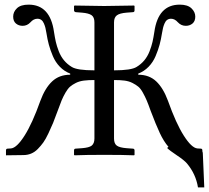

<svg xmlns="http://www.w3.org/2000/svg" viewBox="-20 -671 907 832"><path d="M5.9 0V-19Q5.9 -26.9 13.2 -26.9L27.8 -27.8Q52.7 -30.3 86.4 -83.3Q120.1 -136.2 154.8 -233.9Q175.3 -289.6 206.1 -318.4Q236.8 -347.2 284.2 -347.2V-352.1Q258.8 -361.8 239.5 -381.6Q220.2 -401.4 209 -428Q197.8 -454.6 191.7 -477.3Q185.5 -500 181.2 -527.8Q178.7 -542 176.8 -550.3Q174.8 -558.6 170.4 -569.1Q166 -579.6 158.9 -584.7Q151.9 -589.8 142.1 -589.8Q125.5 -589.8 111.8 -574.2Q97.7 -559.1 78.1 -559.1Q61 -559.1 49.1 -569.1Q37.1 -579.1 37.1 -599.1Q37.1 -619.6 53.5 -635.3Q69.8 -650.9 104 -650.9Q197.3 -650.9 213.9 -533.2Q217.8 -507.8 221.9 -489.5Q226.1 -471.2 234.6 -449Q243.2 -426.8 257.3 -409.7Q271.5 -392.6 291 -380.9Q314 -366.2 389.2 -366.2V-574.2Q389.2 -596.2 377 -605Q364.7 -613.8 335 -616.2L309.1 -618.2Q306.2 -618.2 303.5 -620.4Q300.8 -622.6 300.8 -626V-645L303.2 -647Q402.8 -645 431.2 -645Q463.4 -645 561 -647L563 -645V-626Q563 -618.2 555.2 -618.2L528.8 -616.2Q498.5 -613.8 486.3 -604.5Q474.1 -595.2 474.1 -574.2V-366.2Q548.8 -366.2 571.8 -380.9Q591.3 -392.6 605.5 -409.7Q619.6 -426.8 628.2 -449Q636.7 -471.2 640.9 -489.5Q645 -507.8 648.9 -533.2Q665.5 -650.9 758.8 -650.9Q793 -650.9 809.6 -635Q826.2 -619.1 826.2 -599.1Q826.2 -579.1 814.2 -569.1Q802.2 -559.1 785.2 -559.1Q765.1 -559.1 751 -574.2Q737.3 -589.8 721.2 -589.8Q711.4 -589.8 704.3 -584.7Q697.3 -579.6 692.9 -569.1Q688.5 -558.6 686.5 -550.3Q684.6 -542 682.1 -527.8Q677.7 -500 671.6 -477.3Q665.5 -454.6 654.3 -428Q643.1 -401.4 623.8 -381.6Q604.5 -361.8 579.1 -352.1V-347.2Q626.5 -347.2 657 -318.4Q687.5 -289.6 708 -233.9Q742.7 -136.2 776.4 -83.3Q810.1 -30.3 835 -27.8L850.1 -26.9Q856.9 -26.9 856.9 -19V-15.1Q858.9 -10.3 858.9 -5.9L865.2 141.1H837.9Q828.6 83 790 37.1Q777.8 22.9 746.6 2.2Q715.3 -18.6 704.1 -29.8L710 -34.7Q689.5 -58.1 672.4 -94.7Q655.3 -131.3 632.8 -190.9Q622.6 -219.7 615.7 -235.8Q608.9 -252 599.1 -269.5Q589.4 -287.1 579.3 -295.4Q569.3 -303.7 554 -311.5Q538.6 -319.3 519.5 -321.8Q500.5 -324.2 474.1 -324.2V-70.8Q474.1 -48.8 486.1 -40Q498 -31.2 528.8 -28.8L555.2 -26.9Q563 -26.9 563 -19V0L561 2Q513.2 0 432.1 0Q352.1 0 303.2 2L300.8 0V-19Q300.8 -26.9 308.1 -26.9L335 -28.8Q366.2 -31.2 377.4 -40Q389.2 -49.8 389.2 -70.8V-324.2Q362.8 -324.2 343.5 -321.8Q324.2 -319.3 309.1 -311.8Q293.9 -304.2 283.9 -295.7Q273.9 -287.1 263.9 -269.8Q253.9 -252.4 247.1 -236.1Q240.2 -219.7 230 -190.9L210 -138.2Q201.7 -118.2 189.9 -93.3Q178.2 -68.4 167.7 -53.7Q157.2 -39.1 143.8 -25.4Q130.4 -11.7 114.7 -5.4Q99.1 1 81.1 1L5.9 2Z"/></svg>

Font: Linux Libertine Display G
Style: Regular
Weight: 400
Designer: Philipp H. Poll
Foundry: Philipp H. Poll
Version: Version 5.0.9